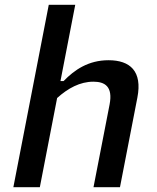

<svg xmlns="http://www.w3.org/2000/svg" viewBox="-20 -785 660 805"><path d="M147 0 219.5 -374C265 -415 315.5 -442.5 371.5 -442.5C419.5 -442.5 454 -422.5 439.5 -347L372 0H483L556 -376C577.5 -486.5 525.5 -532.5 435 -532.5C351 -532.5 292.5 -492.5 246.5 -445H233.5L295.5 -765H184.5L36 0Z"/></svg>

Font: Monaspace Neon Medium
Style: Italic
Weight: 500
Italic angle: -11°
Designer: Riley Cran & the Lettermatic Team
Foundry: Lettermatic
Version: Version 1.200 (Monaspace Neon)